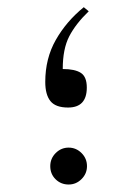

<svg xmlns="http://www.w3.org/2000/svg" viewBox="-20 -506 367 526"><path d="M223.1 -475.1Q187.5 -440.9 169.7 -406.5Q151.9 -372.1 151.9 -316.9Q185.1 -316.9 201.4 -306.4Q217.8 -295.9 217.8 -266.1Q217.8 -211.4 166.5 -211.4Q132.3 -211.4 118.2 -229Q104 -246.6 104 -281.7Q104 -345.7 132.8 -396.5Q161.6 -447.3 209.5 -486.3ZM117.7 -50.8Q117.7 -71.8 132.6 -86.7Q147.5 -101.6 168 -101.6Q188.5 -101.6 203.4 -86.7Q218.3 -71.8 218.3 -50.8Q218.3 -30.3 203.4 -15.4Q188.5 -0.5 168 -0.5Q147 -0.5 132.3 -14.9Q117.7 -29.3 117.7 -50.8Z"/></svg>

Font: Vazir Thin UI
Style: Thin-UI
Weight: 100
Designer: Saber Rastikerdar
Foundry: Saber Rastikerdar
Version: Version 30.0.0